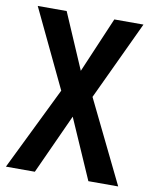

<svg xmlns="http://www.w3.org/2000/svg" viewBox="-81 -775 666 837"><g transform="rotate(10 251.5 -357.0)"><path d="M500 0 322 -365 486 -714H357L252 -468L146 -714H18L183 -368L3 0H131L252 -265L368 0Z"/></g></svg>

Font: Noto Sans Lao UI Cond SemBd
Style: Regular
Weight: 600
Width: 3
Designer: Monotype Design Team
Foundry: Monotype Imaging Inc.
Version: Version 2.000